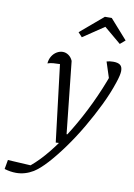

<svg xmlns="http://www.w3.org/2000/svg" viewBox="-180 -780 728 1041"><g transform="rotate(10 184.0 -259.5)"><path d="M-81 189 -72 138 54 145Q101 106 149 46Q197 -14 242.5 -89Q288 -164 328 -248Q368 -332 399 -419L400 -364L362 -481Q378 -486 399 -486Q424 -486 436.5 -476.5Q449 -467 449 -444Q449 -422 434 -378Q414 -317 381.5 -250Q349 -183 310 -116.5Q271 -50 229 8Q187 66 148 109Q109 152 77 172Q32 199 -17 199Q-48 199 -81 189ZM167 0 111 -462 134 -424Q96 -423 79 -421.5Q62 -420 48 -415Q50 -438 60.5 -455Q71 -472 87 -481.5Q103 -491 120 -491Q137 -491 152 -480.5Q167 -470 175 -451L217 -55H247L212 -3ZM349 -718 444 -611 416 -587 323 -665 207 -587 185 -611 311 -718Z"/></g></svg>

Font: Piazzolla Thin Light
Style: Italic
Weight: 300
Italic angle: -11.3°
Version: Version 2.005